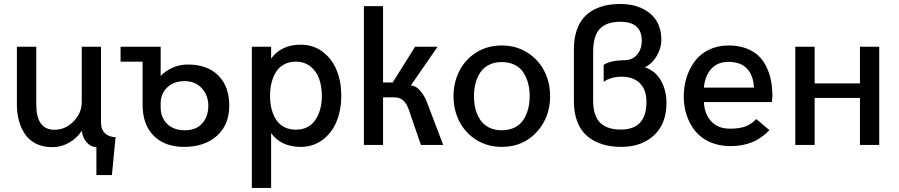

<svg xmlns="http://www.w3.org/2000/svg" viewBox="-20 -720 4466 954"><path d="M459 149.9V11.2Q433.1 11.2 411.6 -11.7Q390.1 -34.7 386.2 -70.3Q364.7 -35.6 325 -12.2Q285.2 11.2 238.8 11.2Q193.4 11.2 158.9 -6.1Q124.5 -23.4 104.2 -53.5Q84 -83.5 74 -120.4Q64 -157.2 64 -199.2V-487.8H160.2V-201.7Q160.2 -75.2 250.5 -75.2Q305.2 -75.2 345.7 -116.9Q386.2 -158.7 386.2 -212.9V-487.8H481.9V-110.8Q481.9 -76.2 502.4 -57.4Q522.9 -38.6 554.2 -38.6L536.1 149.9Z M894.5 9.8Q798.8 9.8 743.7 -45.4Q688.5 -100.6 688.5 -199.7V-413.6H579.1V-487.8H778.3V-342.8Q802.2 -367.7 837.2 -383.5Q872.1 -399.4 913.1 -399.4Q1009.8 -399.4 1064.5 -345.2Q1119.1 -291 1119.1 -194.8Q1119.1 -100.1 1057.9 -45.2Q996.6 9.8 894.5 9.8ZM898.9 -72.8Q954.1 -72.8 984.6 -106.7Q1015.1 -140.6 1015.1 -194.8Q1015.1 -245.6 983.2 -281.2Q951.2 -316.9 897 -316.9Q844.2 -316.9 811.3 -285.9Q778.3 -254.9 778.3 -206.5V-186.5Q778.3 -136.2 810.5 -104.5Q842.8 -72.8 898.9 -72.8Z M1231.4 213.9V-487.8H1327.1V-429.2Q1378.4 -498 1473.6 -498Q1536.1 -498 1582.8 -463.1Q1629.4 -428.2 1652.6 -371.1Q1675.8 -314 1675.8 -244.1Q1675.8 -173.8 1652.6 -116.9Q1629.4 -60.1 1582.8 -25.1Q1536.1 9.8 1473.6 9.8Q1377.4 9.8 1327.1 -58.6V213.9ZM1449.7 -75.7Q1513.2 -75.7 1546.1 -123Q1579.1 -170.4 1579.1 -243.7Q1579.1 -291 1565.7 -328.6Q1552.2 -366.2 1522.5 -389.9Q1492.7 -413.6 1449.7 -413.6Q1417 -413.6 1391.8 -400.1Q1366.7 -386.7 1351.8 -363Q1336.9 -339.4 1329.3 -309.1Q1321.8 -278.8 1321.8 -243.7Q1321.8 -208.5 1329.3 -178.7Q1336.9 -148.9 1351.8 -125.5Q1366.7 -102.1 1391.8 -88.9Q1417 -75.7 1449.7 -75.7Z M1788.1 0V-689.5H1883.3V-310.1H1931.2L2042.5 -487.8H2154.3L2021 -294.9Q2045.4 -294.9 2066.4 -270.8Q2087.4 -246.6 2099.6 -216.8L2182.1 0H2071.3L2011.7 -173.8Q2000.5 -205.1 1983.9 -220.7Q1967.3 -236.3 1939.5 -236.3H1883.3V0Z M2473.1 9.8Q2402.8 9.8 2347.7 -24.4Q2292.5 -58.6 2262.9 -115.7Q2233.4 -172.9 2233.4 -242.2Q2233.4 -311 2262.9 -368.4Q2292.5 -425.8 2347.7 -460Q2402.8 -494.1 2473.1 -494.1Q2543 -494.1 2598.4 -460Q2653.8 -425.8 2683.6 -368.4Q2713.4 -311 2713.4 -242.2Q2713.4 -136.2 2646 -63.2Q2578.6 9.8 2473.1 9.8ZM2473.1 -72.8Q2509.8 -72.8 2537.1 -86.4Q2564.5 -100.1 2580.3 -124.3Q2596.2 -148.4 2604 -178Q2611.8 -207.5 2611.8 -242.2Q2611.8 -276.9 2604 -306.4Q2596.2 -335.9 2580.3 -360.1Q2564.5 -384.3 2537.1 -397.9Q2509.8 -411.6 2473.1 -411.6Q2437 -411.6 2409.9 -397.9Q2382.8 -384.3 2366.7 -360.4Q2350.6 -336.4 2342.8 -306.6Q2335 -276.9 2335 -242.2Q2335 -207.5 2342.8 -177.7Q2350.6 -147.9 2366.7 -124Q2382.8 -100.1 2409.9 -86.4Q2437 -72.8 2473.1 -72.8Z M3067.4 9.8Q3014.6 9.8 2972.2 -3.4Q2929.7 -16.6 2897.9 -43.5Q2866.2 -70.3 2848.9 -114.3Q2831.5 -158.2 2831.5 -217.3V-475.6Q2831.5 -523.9 2843.3 -562.3Q2855 -600.6 2875.5 -626.2Q2896 -651.9 2925.5 -668.7Q2955.1 -685.5 2989 -692.9Q3022.9 -700.2 3063 -700.2Q3152.3 -700.2 3209.2 -653.8Q3266.1 -607.4 3266.1 -521.5Q3266.1 -483.4 3244.4 -444.3Q3222.7 -405.3 3184.1 -385.3Q3236.3 -368.7 3263.9 -319.8Q3291.5 -271 3291.5 -209Q3291.5 -105 3229.5 -47.6Q3167.5 9.8 3067.4 9.8ZM3064.5 -76.2Q3191.9 -76.2 3191.9 -212.9Q3191.9 -275.4 3158.9 -307.1Q3126 -338.9 3069.8 -338.9Q3015.6 -338.9 2979.5 -313.5V-397.9Q3014.2 -419.9 3082.5 -420.9Q3124 -421.4 3146.5 -449.5Q3168.9 -477.5 3168.9 -516.1Q3168.9 -611.8 3063.5 -611.8Q3031.7 -611.8 3008.3 -605Q2984.9 -598.1 2965.8 -582Q2946.8 -565.9 2937 -535.6Q2927.2 -505.4 2927.2 -461.4V-221.7Q2927.2 -143.6 2962.2 -109.9Q2997.1 -76.2 3064.5 -76.2Z M3608.4 5.9Q3552.2 5.9 3507.3 -14.2Q3462.4 -34.2 3434.6 -68.6Q3406.7 -103 3392.1 -147Q3377.4 -190.9 3377.4 -241.2Q3377.4 -290.5 3391.6 -335.4Q3405.8 -380.4 3432.4 -416Q3459 -451.7 3502.4 -472.9Q3545.9 -494.1 3600.1 -494.1Q3648.9 -494.1 3687 -480Q3725.1 -465.8 3749.5 -442.1Q3773.9 -418.5 3789.6 -385Q3805.2 -351.6 3811.5 -316.2Q3817.9 -280.8 3817.9 -239.7L3814.9 -212.9H3477.5Q3480 -154.3 3513.7 -117.4Q3547.4 -80.6 3607.4 -80.6Q3651.4 -80.6 3681.4 -90.8Q3711.4 -101.1 3737.8 -128.4L3803.2 -73.2Q3762.2 -31.2 3715.6 -12.7Q3668.9 5.9 3608.4 5.9ZM3477.5 -284.7H3726.1Q3723.6 -344.7 3691.9 -378.7Q3660.2 -412.6 3600.1 -412.6Q3544.4 -412.6 3513.4 -377.2Q3482.4 -341.8 3477.5 -284.7Z M3931.6 0V-487.8H4027.8V-305.7H4252.9V-487.8H4348.6V0H4252.9V-233.4H4027.8V0Z"/></svg>

Font: HK Grotesk Medium
Style: Regular
Weight: 500
Designer: Alfredo Marco Pradil and Stefan Peev
Foundry: Hanken Design Co.
Version: Version 1.045;PS 001.045;hotconv 1.0.88;makeotf.lib2.5.64775